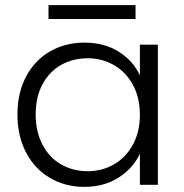

<svg xmlns="http://www.w3.org/2000/svg" viewBox="-20 -720 715 748"><path d="M508 -700V-646H169V-700ZM48 -274Q48 -358 81.5 -421.5Q115 -485 174.5 -519.5Q234 -554 309 -554Q387 -554 443.5 -518Q500 -482 525 -426V-546H595V0H525V-121Q499 -65 442.5 -28.5Q386 8 308 8Q234 8 174.5 -27Q115 -62 81.5 -126Q48 -190 48 -274ZM525 -273Q525 -339 498 -389Q471 -439 424.5 -466Q378 -493 322 -493Q264 -493 218 -467Q172 -441 145.5 -391.5Q119 -342 119 -274Q119 -207 145.5 -156.5Q172 -106 218 -79.5Q264 -53 322 -53Q378 -53 424.5 -80Q471 -107 498 -157Q525 -207 525 -273Z"/></svg>

Font: Fz Poppins Light
Style: Regular
Weight: 300
Designer: Ninad Kale (Devanagari), Jonny Pinhorn (Latin)
Foundry: Indian Type Foundry
Version: Vit hóa bi Vntype.Com & FontZin.Com